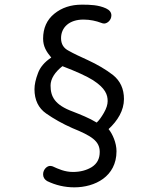

<svg xmlns="http://www.w3.org/2000/svg" viewBox="-20 -700 680 824"><path d="M299 104C387 104 480 58 480 -51C480 -87 463 -125 446 -146C485 -182 512 -226 512 -275C512 -319 496 -353 465 -378C434 -402 398 -423 357 -442C324 -457 296 -470 275 -482C253 -493 242 -511 242 -536C242 -583 278 -616 338 -616C367 -616 393 -610 414 -602C419 -600 423 -599 427 -599C440 -599 458 -613 458 -634C458 -647 450 -657 435 -664C402 -679 367 -680 331 -680C284 -680 245 -667 213 -641C181 -615 165 -579 165 -534C165 -501 179 -478 200 -453C171 -434 152 -411 143 -386C133 -360 128 -337 128 -317C128 -271 145 -236 178 -213C211 -190 248 -169 291 -150C372 -117 408 -95 408 -48C408 -19 397 2 374 17C351 31 324 38 293 38C258 38 230 25 206 14C202 13 199 12 195 12C182 12 165 27 165 48C165 61 171 70 182 77C219 95 258 104 299 104ZM395 -174C362 -194 326 -208 293 -221C214 -250 197 -286 197 -333C197 -362 216 -391 248 -416C308 -393 352 -373 379 -356C433 -321 442 -293 442 -266C442 -252 437 -235 426 -216C415 -197 405 -183 395 -174Z"/></svg>

Font: Dongle Light
Style: Regular
Weight: 300
Designer: Yanghee Ryu
Foundry: Yanghee Ryu
Version: Version 2.000